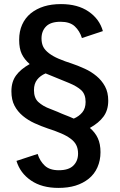

<svg xmlns="http://www.w3.org/2000/svg" viewBox="-20 -733 588 944"><path d="M512.2 -237.8Q512.2 -191.4 488.8 -159.7Q466.3 -128.9 421.9 -104Q448.2 -81.5 460.9 -53.7Q474.1 -25.4 474.1 15.1Q474.1 55.7 459 89.8Q444.3 123 416.5 145.5Q388.7 168 351.1 179.7Q314.5 190.9 267.1 190.9Q185.5 190.9 132.3 154.3Q79.1 118.2 61 58.1L165 23.9Q175.8 58.6 200.2 81.5Q224.1 104 269 104Q317.4 104 340.3 81.5Q363.8 58.6 363.8 22Q363.8 -2 355 -19.5Q346.7 -36.6 327.6 -50.8Q308.1 -65.4 280.8 -77.1Q247.6 -91.3 215.8 -101.1Q184.1 -111.8 150.4 -127Q118.2 -141.6 92.3 -163.1Q66.4 -184.6 51.3 -213.4Q36.1 -242.2 36.1 -284.2Q36.1 -331.1 59.1 -362.3Q81.5 -393.1 126 -418Q100.1 -440.4 86.9 -467.8Q74.2 -494.6 74.2 -537.1Q74.2 -579.1 88.9 -611.8Q103.5 -644.5 131.3 -667.5Q159.2 -689.9 196.8 -701.7Q233.4 -712.9 279.8 -712.9Q362.3 -712.9 415.5 -676.3Q469.2 -639.6 485.8 -580.1L382.8 -545.9Q372.1 -580.6 347.7 -603.5Q323.7 -626 277.8 -626Q229.5 -626 207 -603.5Q184.1 -580.6 184.1 -543.9Q184.1 -520 192.9 -502.4Q201.2 -486.3 220.7 -471.2Q240.7 -456.1 267.1 -444.8Q300.3 -430.7 332 -420.9Q361.8 -411.1 397 -395Q428.2 -380.9 454.6 -358.9Q480 -337.9 496.1 -308.6Q512.2 -279.3 512.2 -237.8ZM342.8 -149.9Q368.7 -161.1 384.8 -180.7Q400.9 -200.2 400.9 -231.9Q400.9 -269.5 379.4 -289.6Q358.9 -308.6 318.8 -325.2L204.1 -372.1Q177.7 -360.8 162.6 -341.3Q147 -321.3 147 -290Q147 -251.5 168 -231.9Q190.9 -210.4 229 -196.8L263.2 -183.1Q269.5 -180.2 280.5 -175.5Q291.5 -170.9 295.4 -169.4Q301.3 -167 311 -163.3Q320.8 -159.7 323.7 -158.2Q328.1 -156.2 334.2 -153.6Q340.3 -150.9 342.8 -149.9Z"/></svg>

Font: Post Grotesk Medium
Style: Medium
Weight: 500
Version: Version 1.0